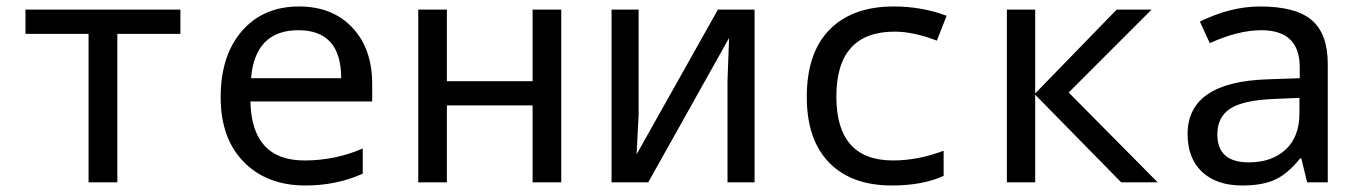

<svg xmlns="http://www.w3.org/2000/svg" viewBox="-20 -566 4241 596"><path d="M540 -460.9H344.2V0H254.9V-460.9H59.1V-536.1H540Z M1135.3 -251H757.3Q761.2 -67.9 925.3 -67.9Q1020.5 -67.9 1106 -105V-26.9Q1024.9 9.8 928.2 9.8Q808.6 9.8 736.8 -63.2Q665 -136.2 665 -264.2Q665 -394 731.2 -470Q797.4 -545.9 908.2 -545.9Q1011.7 -545.9 1073.5 -480.5Q1135.3 -415 1135.3 -306.2ZM759.3 -323.2H1039.1Q1039.1 -472.2 906.2 -472.2Q772 -472.2 759.3 -323.2Z M1367.2 -536.1V-314H1633.3V-536.1H1722.2V0H1633.3V-238.8H1367.2V0H1278.3V-536.1Z M1962.4 -536.1V-210L1956.1 -86.9L2208.5 -536.1H2322.3V0H2238.3V-315.9L2243.2 -448.2L1992.2 0H1878.4V-536.1Z M2918.5 -517.1 2888.2 -439.9Q2814.9 -467.8 2757.3 -467.8Q2576.2 -467.8 2576.2 -266.1Q2576.2 -67.9 2752.4 -67.9Q2829.1 -67.9 2909.2 -98.1V-20Q2843.8 9.8 2748.5 9.8Q2623 9.8 2553.7 -61.3Q2484.4 -132.3 2484.4 -265.1Q2484.4 -402.3 2555.2 -474.1Q2626 -545.9 2754.4 -545.9Q2841.3 -545.9 2918.5 -517.1Z M3446.3 -536.1H3554.7L3297.4 -278.8L3573.7 0H3460.4L3193.4 -272V0H3105.5V-536.1H3193.4V-275.9Z M4037.6 0 4019.5 -74.2H4015.6Q3978 -26.9 3938.5 -8.5Q3898.9 9.8 3836.4 9.8Q3756.8 9.8 3711.7 -32.2Q3666.5 -74.2 3666.5 -149.9Q3666.5 -312 3915.5 -319.8L4014.6 -323.2V-356.9Q4014.6 -472.2 3895.5 -472.2Q3823.7 -472.2 3735.4 -432.1L3704.6 -499Q3800.3 -545.9 3891.6 -545.9Q4002.4 -545.9 4052 -503.4Q4101.6 -460.9 4101.6 -367.2V0ZM4013.7 -262.2 3934.6 -258.8Q3838.9 -254.9 3798.8 -228.8Q3758.8 -202.6 3758.8 -148.9Q3758.8 -62 3856.4 -62Q3928.2 -62 3970.9 -101.8Q4013.7 -141.6 4013.7 -213.9Z"/></svg>

Font: WenQuanYi Micro Hei Mono
Style: Regular
Weight: 400
Foundry: Ascender Corporation
Version: Version 0.2.0-beta